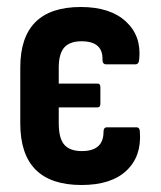

<svg xmlns="http://www.w3.org/2000/svg" viewBox="-20 -521 459 549"><path d="M213 8Q38 8 38 -168V-328Q38 -501 211 -501Q295 -501 340 -459.5Q385 -418 378 -351Q377 -337 367 -337H284Q273 -337 273 -350Q275 -403 213 -403Q180 -403 164 -385.5Q148 -368 148 -327V-282H259Q267 -282 267 -272V-224Q267 -214 259 -214H148V-169Q148 -125 164 -107Q180 -89 214 -89Q276 -89 276 -144Q276 -157 286 -157H370Q380 -157 380 -143Q385 -74 341.5 -33Q298 8 213 8Z"/></svg>

Font: Sofia Sans Condensed
Style: Bold
Weight: 700
Designer: Botio Nikoltchev, Ani Petrova
Foundry: lettersoup
Version: Version 4.101; ttfautohint (v1.8.4.7-5d5b)